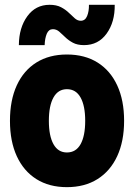

<svg xmlns="http://www.w3.org/2000/svg" viewBox="-20 -772 559 800"><path d="M258.8 7.8Q185.1 7.8 131.8 -25.6Q78.6 -59.1 50 -121.1Q21.5 -183.1 21.5 -268.6Q21.5 -354.5 50 -416.5Q78.6 -478.5 131.8 -511.7Q185.1 -544.9 258.8 -544.9Q333 -544.9 386.5 -511.5Q439.9 -478 468.5 -416Q497.1 -354 497.1 -268.6Q497.1 -183.6 468.5 -121.6Q439.9 -59.6 386.5 -25.9Q333 7.8 258.8 7.8ZM258.8 -136.7Q296.4 -136.7 315.7 -171.1Q335 -205.6 335 -268.6Q335 -331.1 315.7 -365.7Q296.4 -400.4 258.8 -400.4Q222.2 -400.4 202.9 -366Q183.6 -331.5 183.6 -268.6Q183.6 -205.6 202.9 -171.1Q222.2 -136.7 258.8 -136.7ZM58.6 -584Q59.1 -656.7 93.8 -704.3Q128.4 -752 186.5 -752Q215.3 -752 234.4 -741.9Q253.4 -731.9 266.8 -718.8Q280.3 -705.6 291.7 -695.6Q303.2 -685.5 316.4 -685.5Q335 -685.5 343 -705.3Q351.1 -725.1 350.6 -752H458Q459 -680.2 424.3 -632.1Q389.6 -584 330.1 -584Q302.2 -584 283.7 -594Q265.1 -604 251.7 -617.2Q238.3 -630.4 226.6 -640.4Q214.8 -650.4 200.2 -650.4Q183.1 -650.4 175 -631.6Q167 -612.8 166 -584Z"/></svg>

Font: Reddit Sans Condensed Black
Style: Regular
Weight: 900
Designer: Stephen Hutchings
Foundry: Reddit
Version: Version 1.014